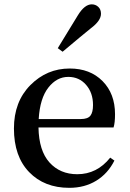

<svg xmlns="http://www.w3.org/2000/svg" viewBox="-20 -860 603 894"><path d="M271.5 -619.1 249 -635.7Q287.1 -699.2 342.8 -789.1Q374 -839.8 407.2 -839.8Q424.8 -839.8 437.5 -828.1Q450.2 -816.4 450.2 -795.9Q450.2 -763.7 403.3 -728.5Q369.1 -701.2 271.5 -619.1ZM160.2 -305.7H356.4Q388.7 -305.7 400.9 -321.3Q413.1 -336.9 413.1 -371.1Q413.1 -427.7 380.9 -464.8Q348.6 -502 297.9 -502Q244.1 -502 205.1 -452.1Q166 -402.3 160.2 -305.7ZM508.8 -266.6H159.2Q161.1 -158.2 210.4 -103.5Q259.8 -48.8 339.8 -48.8Q431.6 -48.8 493.2 -126L512.7 -112.3Q482.4 -51.8 428.2 -18.6Q374 14.6 302.7 14.6Q186.5 14.6 115.7 -58.6Q44.9 -131.8 44.9 -261.7Q44.9 -386.7 121.6 -463.9Q198.2 -541 304.7 -541Q399.4 -541 457.5 -482.4Q515.6 -423.8 515.6 -328.1Q515.6 -288.1 508.8 -266.6Z"/></svg>

Font: GenYoMin TW TTF SemiBold
Style: Regular
Weight: 600
Version: Version 1.300